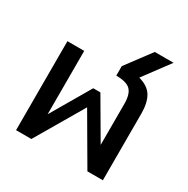

<svg xmlns="http://www.w3.org/2000/svg" viewBox="-162 -857 979 1000"><g transform="rotate(30 327.5 -357.0)"><path d="M65 -535H166V-154L304 -390H347L485 -154V-401Q485 -458 461.5 -482.5Q438 -507 375 -507V-564L487 -714H600L484 -558Q542 -542 564.5 -503.5Q587 -465 587 -402V0H494L326 -288L157 0H65Z"/></g></svg>

Font: Prompt
Style: Regular
Weight: 400
Designer: Katatrad Team
Foundry: CadsonDemak
Version: Version 1.001